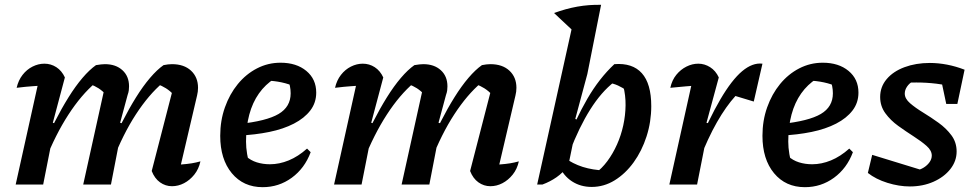

<svg xmlns="http://www.w3.org/2000/svg" viewBox="-20 -765 4048 796"><path d="M447 -98 434 -143Q459 -205 487 -260Q515 -315 544 -361.5Q573 -408 602 -442Q631 -476 658 -495Q668 -497 676.5 -498Q685 -499 693 -499Q743 -499 772 -472Q801 -445 801 -401Q801 -393 800 -385Q799 -377 797 -369L730 -83Q757 -85 775 -88Q793 -91 811 -96Q804 -64 785.5 -41Q767 -18 743 -5.5Q719 7 693 7Q666 7 643.5 -9Q621 -25 609 -56L696 -393L703 -370Q684 -389 668 -399Q652 -409 631 -417L655 -422Q597 -373 543.5 -291Q490 -209 447 -98ZM45 0 148 -464 164 -411Q139 -409 114.5 -407.5Q90 -406 49 -401Q56 -432 73.5 -454.5Q91 -477 115 -489Q139 -501 164 -501Q191 -501 213.5 -486.5Q236 -472 249 -444L199 -256L209 -253L159 0ZM325 0 413 -398 423 -370Q404 -389 388.5 -399Q373 -409 351 -417L376 -422Q317 -372 263.5 -289.5Q210 -207 167 -98L155 -143Q179 -205 207 -260Q235 -315 264 -361.5Q293 -408 322 -442Q351 -476 378 -495Q390 -497 399 -498Q408 -499 415 -499Q460 -499 487.5 -474Q515 -449 515 -407Q515 -399 514 -390.5Q513 -382 509 -371L478 -256L489 -253L440 0Z M1069 11Q989 11 941 -47Q893 -105 893 -202Q893 -265 912.5 -320Q932 -375 966 -416.5Q1000 -458 1045.5 -481.5Q1091 -505 1143 -505Q1209 -505 1250 -471Q1291 -437 1291 -381Q1291 -339 1266.5 -307Q1242 -275 1198.5 -252.5Q1155 -230 1096.5 -218Q1038 -206 971 -203V-251Q1085 -263 1135 -292.5Q1185 -322 1185 -378Q1185 -409 1173 -436L1207 -404Q1178 -417 1147.5 -423.5Q1117 -430 1084 -431L1118 -439Q1080 -415 1053.5 -377.5Q1027 -340 1013.5 -290Q1000 -240 1000 -178Q1000 -153 1004.5 -126.5Q1009 -100 1019 -76L999 -118Q1019 -100 1044.5 -92Q1070 -84 1099 -84Q1138 -84 1177 -100Q1216 -116 1253 -149L1268 -134Q1243 -67 1189.5 -28Q1136 11 1069 11Z M1767 -98 1754 -143Q1779 -205 1807 -260Q1835 -315 1864 -361.5Q1893 -408 1922 -442Q1951 -476 1978 -495Q1988 -497 1996.5 -498Q2005 -499 2013 -499Q2063 -499 2092 -472Q2121 -445 2121 -401Q2121 -393 2120 -385Q2119 -377 2117 -369L2050 -83Q2077 -85 2095 -88Q2113 -91 2131 -96Q2124 -64 2105.5 -41Q2087 -18 2063 -5.5Q2039 7 2013 7Q1986 7 1963.5 -9Q1941 -25 1929 -56L2016 -393L2023 -370Q2004 -389 1988 -399Q1972 -409 1951 -417L1975 -422Q1917 -373 1863.5 -291Q1810 -209 1767 -98ZM1365 0 1468 -464 1484 -411Q1459 -409 1434.5 -407.5Q1410 -406 1369 -401Q1376 -432 1393.5 -454.5Q1411 -477 1435 -489Q1459 -501 1484 -501Q1511 -501 1533.5 -486.5Q1556 -472 1569 -444L1519 -256L1529 -253L1479 0ZM1645 0 1733 -398 1743 -370Q1724 -389 1708.5 -399Q1693 -409 1671 -417L1696 -422Q1637 -372 1583.5 -289.5Q1530 -207 1487 -98L1475 -143Q1499 -205 1527 -260Q1555 -315 1584 -361.5Q1613 -408 1642 -442Q1671 -476 1698 -495Q1710 -497 1719 -498Q1728 -499 1735 -499Q1780 -499 1807.5 -474Q1835 -449 1835 -407Q1835 -399 1834 -390.5Q1833 -382 1829 -371L1798 -256L1809 -253L1760 0Z M2433 10Q2387 10 2351.5 -13Q2316 -36 2298 -78L2319 -112Q2355 -86 2396 -73Q2437 -60 2489 -58L2447 -46Q2475 -66 2498 -97Q2521 -128 2538 -166Q2555 -204 2564 -245.5Q2573 -287 2573.5 -328.5Q2574 -370 2564 -408L2582 -387Q2561 -402 2542 -410.5Q2523 -419 2503 -422L2526 -425Q2473 -384 2427 -311Q2381 -238 2342 -136L2321 -156Q2366 -271 2415 -355.5Q2464 -440 2527 -499Q2602 -505 2641 -461.5Q2680 -418 2680 -325Q2680 -260 2660.5 -199.5Q2641 -139 2607 -92Q2573 -45 2528.5 -17.5Q2484 10 2433 10ZM2207 0 2365 -713 2472 -745 2415 -458 2365 -272 2375 -267 2336 -78Q2313 -48 2287 -30Q2261 -12 2229 0ZM2358 -635 2277 -711Q2326 -729 2373.5 -737.5Q2421 -746 2472 -745Z M2755 0 2858 -464 2874 -411Q2849 -409 2823.5 -407Q2798 -405 2759 -401Q2766 -433 2784 -455Q2802 -477 2826 -489Q2850 -501 2875 -501Q2901 -501 2924 -486.5Q2947 -472 2960 -444L2909 -256L2920 -253L2870 0ZM2878 -98 2865 -143Q2919 -272 2966.5 -353Q3014 -434 3057 -470Q3100 -506 3141 -501L3105 -344L3029 -367Q2990 -324 2952.5 -258.5Q2915 -193 2878 -98Z M3317 11Q3237 11 3189 -47Q3141 -105 3141 -202Q3141 -265 3160.5 -320Q3180 -375 3214 -416.5Q3248 -458 3293.5 -481.5Q3339 -505 3391 -505Q3457 -505 3498 -471Q3539 -437 3539 -381Q3539 -339 3514.5 -307Q3490 -275 3446.5 -252.5Q3403 -230 3344.5 -218Q3286 -206 3219 -203V-251Q3333 -263 3383 -292.5Q3433 -322 3433 -378Q3433 -409 3421 -436L3455 -404Q3426 -417 3395.5 -423.5Q3365 -430 3332 -431L3366 -439Q3328 -415 3301.5 -377.5Q3275 -340 3261.5 -290Q3248 -240 3248 -178Q3248 -153 3252.5 -126.5Q3257 -100 3267 -76L3247 -118Q3267 -100 3292.5 -92Q3318 -84 3347 -84Q3386 -84 3425 -100Q3464 -116 3501 -149L3516 -134Q3491 -67 3437.5 -28Q3384 11 3317 11Z M3578 -48 3596 -123 3811 -57 3777 -58Q3795 -61 3810 -70.5Q3825 -80 3834 -93Q3843 -106 3843 -120Q3843 -141 3821.5 -160Q3800 -179 3768 -199.5Q3736 -220 3704 -243Q3672 -266 3650.5 -295.5Q3629 -325 3629 -363Q3629 -405 3656 -437Q3683 -469 3730 -486.5Q3777 -504 3835 -504Q3870 -504 3906.5 -497Q3943 -490 3979 -476L3943 -404Q3904 -413 3862.5 -418Q3821 -423 3779 -423Q3761 -423 3743 -422.5Q3725 -422 3707 -419L3765 -428Q3750 -420 3740.5 -406Q3731 -392 3731 -377Q3731 -356 3753 -337Q3775 -318 3807 -298.5Q3839 -279 3871 -256Q3903 -233 3924.5 -204Q3946 -175 3946 -137Q3946 -97 3920 -64Q3894 -31 3850 -11.5Q3806 8 3752 8Q3707 8 3659 -7Q3611 -22 3578 -48ZM3903 -334 3873 -476H3979L3949 -334Z"/></svg>

Font: Piazzolla Thin
Style: Bold Italic
Weight: 700
Italic angle: -11.3°
Version: Version 2.005